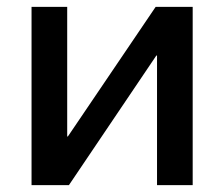

<svg xmlns="http://www.w3.org/2000/svg" viewBox="-20 -540 654 560"><path d="M176 -520V-142H178L434 -520H542V0H438V-378H436L181 0H72V-520Z"/></svg>

Font: Mplus 1p Medium
Style: Regular
Weight: 500
Version: Version 1.061